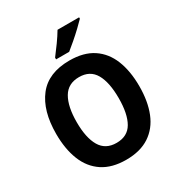

<svg xmlns="http://www.w3.org/2000/svg" viewBox="-215 -1079 1152 1233"><g transform="rotate(-30 361.0 -462.0)"><path d="M669 -358Q669 -246 636 -163.5Q603 -81 534.5 -35.5Q466 10 361 10Q256 10 187.5 -35.5Q119 -81 86 -164Q53 -247 53 -359Q53 -530 129 -627.5Q205 -725 362 -725Q467 -725 535 -680Q603 -635 636 -552.5Q669 -470 669 -358ZM205 -358Q205 -242 242.5 -178.5Q280 -115 361 -115Q443 -115 479.5 -178Q516 -241 516 -358Q516 -475 479.5 -538.5Q443 -602 362 -602Q280 -602 242.5 -538Q205 -474 205 -358ZM555 -924Q538 -906 508 -877.5Q478 -849 445.5 -821Q413 -793 389 -774H292V-787Q317 -819 346 -859.5Q375 -900 395 -934H555Z"/></g></svg>

Font: Noto Sans Devanagari UI SemiCondensed
Style: Bold
Weight: 700
Width: 4
Designer: Jelle Bosma - Monotype Design Team
Foundry: Monotype Imaging Inc.
Version: Version 2.004; ttfautohint (v1.8.4.7-5d5b)